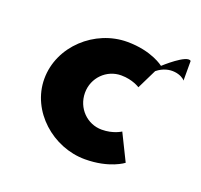

<svg xmlns="http://www.w3.org/2000/svg" viewBox="-69 -385 492 469"><g transform="rotate(20 177.0 -150.0)"><path d="M290 -270C290 -270 257 -297 193 -297C109 -297 33 -228 33 -143C33 -59 110 8 193 8C257 8 290 -18 290 -18L256 -87C256 -87 237 -74 207 -74C169 -74 138 -105 138 -145C138 -184 169 -215 207 -215C237 -215 256 -202 256 -202L281 -253C313 -279 347 -265 354 -255V-306C342 -318 290 -270 290 -270Z"/></g></svg>

Font: Hussar Tani
Style: Bold
Weight: 700
Foundry: Cannot Into Space Fonts
Version: Version 0.92